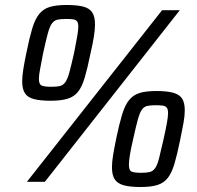

<svg xmlns="http://www.w3.org/2000/svg" viewBox="-20 -729 792 770"><path d="M88 0 630 -688H701L160 0ZM184 -325Q142 -325 116.5 -331.5Q91 -338 80 -355Q69 -372 69 -403Q69 -423 73.5 -451.5Q78 -480 86 -518Q98 -577 109 -614Q120 -651 136.5 -672Q153 -693 179 -701Q205 -709 247 -709Q289 -709 314 -702.5Q339 -696 350 -679Q361 -662 361 -631Q361 -610 356.5 -582Q352 -554 343 -515Q331 -456 320 -418.5Q309 -381 293 -361Q277 -341 251 -333Q225 -325 184 -325ZM186 -381Q208 -381 220.5 -384Q233 -387 242 -399.5Q251 -412 258.5 -440Q266 -468 277 -516Q285 -557 289.5 -582.5Q294 -608 294 -622Q294 -637 289 -643.5Q284 -650 273 -651.5Q262 -653 244 -653Q223 -653 210 -650Q197 -647 188 -634.5Q179 -622 171.5 -594Q164 -566 153 -516Q146 -478 141 -453Q136 -428 136 -413Q136 -390 148 -385.5Q160 -381 186 -381ZM544 21Q501 21 476 14Q451 7 440 -10Q429 -27 429 -58Q429 -79 433.5 -106.5Q438 -134 446 -173Q458 -231 469.5 -269Q481 -307 497.5 -327.5Q514 -348 539.5 -356Q565 -364 607 -364Q649 -364 674.5 -357Q700 -350 710.5 -333.5Q721 -317 721 -286Q721 -265 716 -236.5Q711 -208 703 -170Q691 -111 680 -73.5Q669 -36 653 -15.5Q637 5 611 13Q585 21 544 21ZM546 -36Q567 -36 580 -39Q593 -42 602 -54.5Q611 -67 618 -94.5Q625 -122 636 -171Q645 -211 649.5 -236.5Q654 -262 654 -276Q654 -291 648.5 -297.5Q643 -304 632 -305.5Q621 -307 604 -307Q583 -307 570 -304Q557 -301 548.5 -288.5Q540 -276 532.5 -248.5Q525 -221 514 -171Q505 -133 501 -108Q497 -83 497 -68Q497 -45 508.5 -40.5Q520 -36 546 -36Z"/></svg>

Font: Saira SemiCondensed Medium
Style: Italic
Weight: 500
Width: 4
Italic angle: -12°
Designer: Hector Gatti with collaboration of the Omnibus-Type team
Foundry: Omnibus-Type
Version: Version 1.101